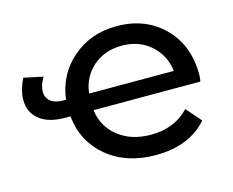

<svg xmlns="http://www.w3.org/2000/svg" viewBox="-81 -650 934 771"><g transform="rotate(-15 385.5 -264.5)"><path d="M730 -262Q730 -246 727 -233H283Q292 -163 346 -120.5Q400 -78 481 -78Q580 -78 640 -142L694 -80Q619 6 479 6Q357 6 277.5 -60Q198 -126 187 -233H165Q96 -233 58.5 -263.5Q21 -294 21 -345Q21 -384 44 -432L124 -415Q105 -384 105 -357Q105 -332 123.5 -317Q142 -302 177 -302H187Q200 -405 275.5 -470Q351 -535 459 -535Q578 -535 654 -459.5Q730 -384 730 -262ZM283 -302H635Q627 -369 578.5 -411.5Q530 -454 459 -454Q388 -454 339.5 -412Q291 -370 283 -302Z"/></g></svg>

Font: false
Style: Regular
Weight: 500
Designer: Julieta Ulanovsky
Foundry: Julieta Ulanovsky
Version: Version 7.222;hotconv 1.0.109;makeotfexe 2.5.65596